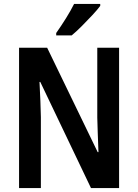

<svg xmlns="http://www.w3.org/2000/svg" viewBox="-20 -1050 703 977"><path d="M586 -93H443L185 -633H181Q184 -578 185.5 -536Q187 -494 188 -454V-93H77V-807H220L477 -276H481Q479 -330 477.5 -370.5Q476 -411 475 -451V-807H586ZM490 -1020Q476 -1001 450.5 -973.5Q425 -946 396.5 -917.5Q368 -889 345 -870H266V-882Q292 -919 316 -957.5Q340 -996 357 -1030H490Z"/></svg>

Font: Noto Sans Kannada UI Condensed SemiBold
Style: Regular
Weight: 600
Width: 3
Designer: Jelle Bosma - Monotype Design Team
Foundry: Monotype Imaging Inc.
Version: Version 2.005; ttfautohint (v1.8.4.7-5d5b)